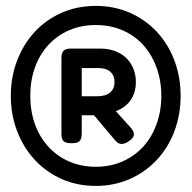

<svg xmlns="http://www.w3.org/2000/svg" viewBox="-20 -610 640 641"><path d="M95.7 -503.4Q134.3 -544.9 186.3 -567.6Q238.3 -590.3 299.8 -590.3Q360.8 -590.3 413.1 -567.6Q465.3 -544.9 503.9 -503.4Q542 -462.4 562.5 -407.5Q583 -352.5 583 -290Q583 -227.5 562.5 -172.6Q542 -117.7 503.9 -76.7Q465.3 -35.2 412.8 -12.2Q360.4 10.7 299.8 10.7Q238.3 10.7 186.3 -12.2Q134.3 -35.2 95.7 -76.7Q57.6 -118.2 36.9 -172.9Q16.1 -227.5 16.1 -290Q16.1 -352.5 36.9 -407.2Q57.6 -461.9 95.7 -503.4ZM141.1 -120.6Q170.4 -88.4 210.9 -70.8Q251.5 -53.2 299.8 -53.2Q348.1 -53.2 388.4 -70.8Q428.7 -88.4 458.5 -120.6Q487.3 -152.8 502.9 -196.3Q518.6 -239.7 518.6 -290Q518.6 -340.3 502.9 -383.8Q487.3 -427.2 458.5 -459.5Q429.2 -491.7 388.7 -509Q348.1 -526.4 299.8 -526.4Q251 -526.4 210.7 -509Q170.4 -491.7 141.1 -459.5Q111.8 -427.2 96.4 -384Q81.1 -340.8 81.1 -290Q81.1 -239.3 96.4 -196Q111.8 -152.8 141.1 -120.6ZM185.1 -417Q185.1 -433.6 192.4 -440.7Q199.7 -447.8 216.3 -447.8H315.4Q341.8 -447.8 364 -439.5Q386.2 -431.2 401.9 -416Q417.5 -400.4 425.5 -380.1Q433.6 -359.9 433.6 -335.9Q433.6 -300.8 416.3 -275.9Q398.9 -251 366.7 -238.8L414.1 -186.5Q427.2 -171.9 427.2 -162.1Q427.2 -150.4 411.6 -139.6Q397.9 -129.4 386.2 -129.4Q374.5 -129.4 364.7 -141.1L293.9 -225.1H252.9V-163.6Q252.9 -144.5 244.1 -137.7Q236.8 -131.8 218.8 -131.8Q199.7 -131.8 192.9 -138.2Q185.1 -144.5 185.1 -163.6ZM252.9 -382.8V-288.6H303.7Q332.5 -288.6 347.4 -301Q362.3 -313.5 362.3 -335.9Q362.3 -357.9 348.4 -370.4Q334.5 -382.8 308.1 -382.8Z"/></svg>

Font: Courier Prime Medium
Style: Regular
Weight: 500
Designer: Alan Dague-Greene
Foundry: Quote-Unquote Apps
Version: Version 1.202